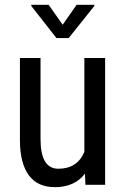

<svg xmlns="http://www.w3.org/2000/svg" viewBox="-20 -770 523 800"><path d="M334 -46.4Q291 9.8 208.5 9.8Q136.7 9.8 100.1 -39.8Q63.5 -89.4 63 -184.1V-528.3H148.9V-190.4Q148.9 -66.9 223.1 -66.9Q301.8 -66.9 331.5 -137.2V-528.3H418V0H335.9ZM241.2 -667 299.3 -750H373V-745.1L266.1 -611.3H215.3L110.4 -745.1V-750H182.6Z"/></svg>

Font: Roboto Condensed
Style: Regular
Weight: 400
Designer: Google
Version: Version 2.001047; 2015